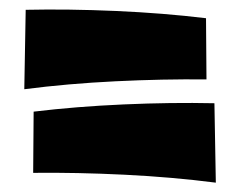

<svg xmlns="http://www.w3.org/2000/svg" viewBox="-20 -562 513 411"><path d="M442 -171Q348 -183 246.5 -188Q145 -193 51 -192L52 -323Q143 -334 245 -338.5Q347 -343 439 -341ZM32 -371 35 -541Q126 -543 228 -538.5Q330 -534 421 -523L422 -392Q329 -393 227 -388Q125 -383 32 -371Z"/></svg>

Font: Marhey Light SemiBold
Style: Regular
Weight: 600
Version: Version 1.000